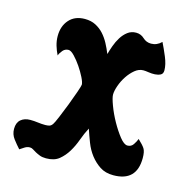

<svg xmlns="http://www.w3.org/2000/svg" viewBox="-80 -458 518 540"><g transform="rotate(15 179.5 -188.5)"><path d="M104 -392Q122 -392 135.5 -385Q149 -378 159 -367Q169 -356 176.5 -342Q184 -328 190 -313Q193 -324 198 -338Q203 -352 210.5 -364Q218 -376 228.5 -384Q239 -392 253 -392Q267 -392 277 -382.5Q287 -373 301 -373Q318 -373 331 -386Q339 -370 348 -348.5Q357 -327 357 -310Q357 -300 350 -296.5Q343 -293 334 -292.5Q325 -292 315.5 -293.5Q306 -295 300 -295Q287 -295 275.5 -285.5Q264 -276 255 -262.5Q246 -249 240.5 -233.5Q235 -218 235 -207Q235 -198 243 -176.5Q251 -155 263 -133.5Q275 -112 288 -95.5Q301 -79 311 -79Q322 -79 328 -88Q334 -97 337 -105Q351 -92 356.5 -83.5Q362 -75 362 -56Q362 12 294 12Q271 12 255 1.5Q239 -9 227 -24.5Q215 -40 207.5 -59.5Q200 -79 194 -97Q185 -80 178 -60.5Q171 -41 161 -24.5Q151 -8 137 3.5Q123 15 99 15Q88 15 80.5 12Q73 9 67.5 6Q62 3 57.5 0Q53 -3 48 -3Q40 -3 33 1.5Q26 6 20 10Q10 -1 0.5 -13.5Q-9 -26 -9 -42Q-9 -60 1.5 -69Q12 -78 29 -78Q40 -78 51 -76.5Q62 -75 73 -75Q80 -75 85 -76.5Q90 -78 94 -84Q97 -88 105 -107Q113 -126 121.5 -148Q130 -170 136.5 -189Q143 -208 143 -211Q143 -218 136 -232Q129 -246 119.5 -260Q110 -274 99.5 -285Q89 -296 82 -296Q72 -296 65.5 -288.5Q59 -281 56 -273Q50 -285 46 -298.5Q42 -312 42 -326Q42 -355 58.5 -373.5Q75 -392 104 -392Z"/></g></svg>

Font: Gloria
Style: Regular
Weight: 400
Designer: Peter Wiegel
Foundry: Peter Wiegel
Version: Version 1.000